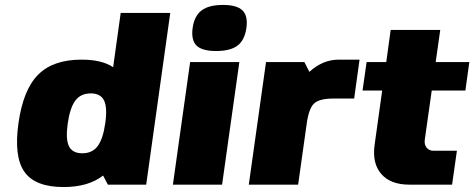

<svg xmlns="http://www.w3.org/2000/svg" viewBox="-20 -753 1934 783"><path d="M239.3 9.8Q123.5 9.8 79.8 -52Q36.1 -113.8 55.2 -250Q74.2 -386.7 135.3 -448.2Q196.3 -509.8 312.5 -509.8Q395.5 -509.8 441.4 -479L472.2 -700.2H674.3L576.2 0H419.9L400.4 -37.1Q340.3 9.8 239.3 9.8ZM315.9 -127.9Q356 -127.9 377.9 -156.7Q399.9 -185.5 409.2 -250Q418.5 -314.5 404.3 -343.3Q390.1 -372.1 350.1 -372.1Q309.6 -372.1 287.6 -343.3Q265.6 -314.5 256.3 -250Q247.1 -185.5 261.2 -156.7Q275.4 -127.9 315.9 -127.9Z M885.7 0H685.1L755.4 -500H956.1ZM889.2 -732.9Q946.3 -732.9 969 -710.4Q991.7 -688 984.9 -639.2Q978 -589.4 948.7 -567.1Q919.4 -544.9 861.3 -544.9Q804.2 -544.9 781.5 -567.1Q758.8 -589.4 765.6 -639.2Q772.5 -688 802 -710.4Q831.5 -732.9 889.2 -732.9Z M1339.4 -351.1Q1283.2 -351.1 1261.5 -331.5Q1239.7 -312 1231 -250L1195.8 0H994.6L1064.9 -500H1221.2L1241.7 -460Q1296.4 -509.8 1361.3 -509.8H1446.3L1424.3 -351.1Z M1712.4 -184.1Q1709.5 -163.6 1719.7 -150.9Q1730 -138.2 1748 -138.2H1843.3L1823.7 0H1648.9Q1572.8 0 1534.9 -43.5Q1497.1 -86.9 1507.8 -163.1L1538.6 -383.8H1458.5L1475.1 -500H1555.2L1573.2 -630.9H1775.4L1756.8 -500H1894L1877.9 -383.8H1740.7Z"/></svg>

Font: Fivo Sans Black
Style: Regular
Weight: 900
Designer: Alexander Slobzheninov
Foundry: Alexander Slobzheninov
Version: 1.0